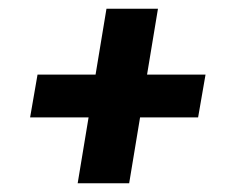

<svg xmlns="http://www.w3.org/2000/svg" viewBox="-20 -560 540 440"><path d="M158 -140 183 -291H49L66 -389H199L224 -540H342L317 -389H451L434 -291H301L276 -140Z"/></svg>

Font: Iosevka SS04 Extrabold Oblique
Style: Regular
Weight: 800
Italic angle: -9°
Monospace: yes
Designer: Belleve Invis
Foundry: Belleve Invis
Version: Version 19.0.0; ttfautohint (v1.8.4)